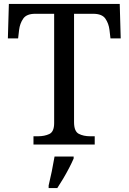

<svg xmlns="http://www.w3.org/2000/svg" viewBox="-20 -734 653 975"><path d="M150 0V-42H173Q206 -42 230.5 -53.5Q255 -65 255 -109V-664H159Q115 -664 98 -639.5Q81 -615 77 -582L72 -539H20L25 -714H588L593 -539H541L536 -582Q532 -615 515 -639.5Q498 -664 453 -664H356V-114Q356 -67 380 -54.5Q404 -42 438 -42H461V0ZM227 208Q235 175 243 136Q251 97 257 61H354V71Q345 92 331 119Q317 146 301 173Q285 200 271 221H227Z"/></svg>

Font: Noto Naskh Arabic UI
Style: Regular
Weight: 400
Designer: Monotype Design Team, David Williams, Mohamad Dakak and Nizar Qandah
Foundry: Monotype Imaging Inc.
Version: Version 2.014